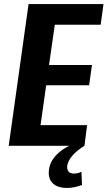

<svg xmlns="http://www.w3.org/2000/svg" viewBox="-20 -720 531 948"><path d="M148 -102H410L397 0H23L121 -700H491L477 -598H218L262 -678L214 -342L190 -399H434L420 -299H176L216 -356L169 -22ZM312 208Q263 208 239.5 184Q216 160 222 117Q227 79 256 47.5Q285 16 332 -5L396 0Q356 26 336 50Q316 74 312 98Q310 116 318 126.5Q326 137 345 137Q365 137 382 128L385 193Q370 199 351 203.5Q332 208 312 208Z"/></svg>

Font: Pathway Extreme Condensed
Style: Bold Italic
Weight: 700
Width: 3
Italic angle: -8°
Version: Version 1.001;gftools[0.9.26]